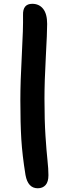

<svg xmlns="http://www.w3.org/2000/svg" viewBox="-20 -882 359 1018"><path d="M180.2 116.2Q127.9 116.2 115.2 45.9Q98.1 -59.6 93 -143.8Q87.9 -228 87.9 -351.1Q87.9 -448.2 95.7 -590.8Q103.5 -733.4 102.1 -801.8Q100.1 -861.8 150.9 -861.8Q187.5 -861.8 208.7 -835.2Q230 -808.6 230 -754.9Q230 -709.5 222.9 -579.8Q215.8 -450.2 215.8 -358.9Q215.8 -242.2 221.2 -160.9Q226.6 -79.6 231.7 -32.7Q236.8 14.2 236.8 46.9Q236.8 82 221.7 99.1Q206.5 116.2 180.2 116.2Z"/></svg>

Font: Shantell Sans Bouncy
Style: Regular
Weight: 600
Designer: Stephen Nixon, Anya Danilova, Shantell Martin
Foundry: Arrow Type
Version: Version 1.006;[9816181b4]